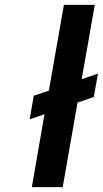

<svg xmlns="http://www.w3.org/2000/svg" viewBox="-20 -770 423 790"><path d="M316 -444 370 -750H243L181 -397L119 -376L102 -279L163 -300L111 0H238L299 -348L366 -371L383 -467Z"/></svg>

Font: Asimov
Style: NarIt
Weight: 500
Designer: Google
Version: Version 2.000980; 2014